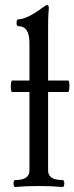

<svg xmlns="http://www.w3.org/2000/svg" viewBox="-20 -746 298 770"><path d="M41 -23.9Q98.1 -23.9 98.1 -62V-573.7Q98.1 -607.4 86.9 -624.3Q75.7 -641.1 53.2 -641.1Q48.8 -641.1 47.1 -647.9Q45.4 -654.8 47.1 -661.6Q48.8 -668.5 53.2 -668.5Q69.8 -668.5 95.7 -680.9Q121.6 -693.4 148.4 -713.9Q156.7 -720.2 161.9 -723.1Q167 -726.1 169.9 -726.1Q172.9 -726.1 174.3 -722.7Q175.8 -719.2 175.8 -712.4Q173.8 -690.4 173.3 -671.1Q172.9 -651.9 172.9 -637.2V-62Q172.9 -23.9 231 -23.9Q235.4 -23.9 237.1 -16.8Q238.8 -9.8 237.1 -2.9Q235.4 3.9 231 3.9Q188.5 0 136.2 0Q83.5 0 41 3.9Q36.6 3.9 34.9 -3.2Q33.2 -10.3 34.9 -17.1Q36.6 -23.9 41 -23.9ZM28.5 -422.9H253.9Q257 -422.9 258 -411.4Q259 -399.9 257.6 -388.4Q256.2 -377 253.1 -377H28.5Q25 -377 23.8 -388.4Q22.7 -399.9 24 -411.4Q25.4 -422.9 28.5 -422.9Z"/></svg>

Font: Junicode Two Beta VF
Style: Regular
Weight: 400
Designer: Peter S. Baker
Foundry: Briery Creek Software
Version: Version 1.031 beta; ttfautohint (v1.8.1.43-b0c9)